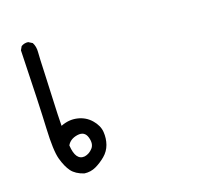

<svg xmlns="http://www.w3.org/2000/svg" viewBox="-75 -324 650 618"><g transform="rotate(-15 250.0 -15.5)"><path d="M133.8 211.9Q105.5 205.1 91.3 189Q77.1 172.9 66.4 144Q55.7 115.2 53.2 40Q50.8 -35.2 39.1 -223.6L44.9 -236.3Q55.7 -244.1 68.4 -243.2L82 -236.3Q90.8 -222.7 90.8 -204.1Q90.8 -185.5 93.8 -129.4Q96.7 -73.2 98.1 -34.2Q99.6 4.9 102.5 44.9Q129.9 31.2 157.7 35.2Q185.5 39.1 205.1 58.1Q224.6 77.1 228 99.1Q231.4 121.1 226.1 141.6Q220.7 162.1 205.6 177.2Q190.4 192.4 172.9 202.6Q155.3 212.9 133.8 211.9ZM149.4 159.2Q165 155.3 175.8 141.1Q186.5 127 177.7 104Q168.9 81.1 144 86.9Q119.1 92.8 110.4 112.3Q114.3 138.7 124 150.4Q133.8 162.1 149.4 159.2Z"/></g></svg>

Font: NaikaiFont
Style: Regular
Weight: 400
Version: Version 1.67